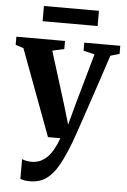

<svg xmlns="http://www.w3.org/2000/svg" viewBox="-67 -765 703 1062"><g transform="rotate(5 284.5 -234.0)"><path d="M140 252Q122.5 252 108.8 249.8Q95 247.5 86.5 243V133.5Q94 137.5 108.5 140.8Q123 144 139 144Q164.5 144 186 135Q207.5 126 225.8 108Q244 90 259.2 63Q274.5 36 287.5 0H218.5L40.5 -478L-4 -493.5V-538H266V-493L200.5 -478.5L290.5 -190L323.5 -78L353 -188L435 -478.5L373 -493V-538H573V-493L523 -478.5Q501.5 -412.5 479 -345.5Q456.5 -278.5 436 -217.2Q415.5 -156 398.8 -106.8Q382 -57.5 371 -25.5Q360 6.5 357 13.5Q328 91 298.5 144.2Q269 197.5 231.5 224.8Q194 252 140 252ZM438.5 -720.5V-636H133V-720.5Z"/></g></svg>

Font: Merriweather 60pt
Style: Bold
Weight: 700
Version: Version 2.100